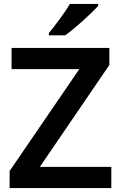

<svg xmlns="http://www.w3.org/2000/svg" viewBox="-20 -1051 616 978"><path d="M480 -1021V-1031H336C310 -986 260 -920 229 -883V-871H312C362 -906 447 -984 480 -1021ZM547 -93V-201H183L537 -720V-807H39V-699H384L29 -180V-93Z"/></svg>

Font: Noto Sans Kannada UI SemiBold
Style: Regular
Weight: 600
Designer: Jelle Bosma - Monotype Design Team
Foundry: Monotype Imaging Inc.
Version: Version 2.005